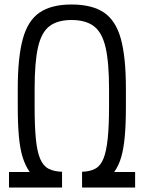

<svg xmlns="http://www.w3.org/2000/svg" viewBox="-20 -834 640 854"><path d="M20 0V-69H112Q92 -98 80.5 -135.5Q69 -173 64 -227.5Q59 -282 59 -360V-440Q59 -579 81.5 -661Q104 -743 156.5 -778.5Q209 -814 298 -814Q389 -814 442 -778.5Q495 -743 517.5 -661.5Q540 -580 540 -440V-360Q540 -282 535 -227Q530 -172 519 -134.5Q508 -97 488 -69H581V0H345V-70Q380 -71 403.5 -83.5Q427 -96 440 -128Q453 -160 459 -216.5Q465 -273 465 -360V-440Q465 -557 449.5 -623.5Q434 -690 397.5 -717.5Q361 -745 298 -745Q236 -745 200 -717.5Q164 -690 149 -623.5Q134 -557 134 -440V-360Q134 -273 139.5 -216.5Q145 -160 158.5 -128Q172 -96 196 -83.5Q220 -71 256 -70V0Z"/></svg>

Font: Victor Mono
Style: Regular
Weight: 400
Monospace: yes
Designer: Rune Bjørnerås
Version: Version 1.561;gftools[0.9.30]